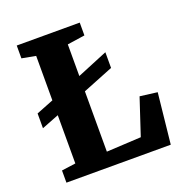

<svg xmlns="http://www.w3.org/2000/svg" viewBox="-133 -860 932 978"><g transform="rotate(-20 333.5 -371.5)"><path d="M138 -76.5V-338L44.5 -301.5V-381.5L138 -418.5V-659.5L63 -673.5V-743H404.5V-673.5L309.5 -659.5V-488L475.5 -556.5V-471.5L309.5 -405V-78L497 -88L562.5 -286L656.5 -274L627.5 0H62V-66Z"/></g></svg>

Font: Merriweather Black
Style: Regular
Weight: 900
Designer: Eben Sorkin
Foundry: Eben Sorkin
Version: Version 2.200;gftools[0.9.31]